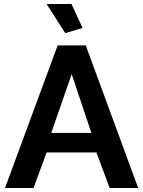

<svg xmlns="http://www.w3.org/2000/svg" viewBox="-20 -936 712 956"><path d="M267 -710H407L668 0H526L460 -177H212L147 0H5ZM435 -274 337 -567 235 -274ZM212 -916H336L391 -797L305 -771Z"/></svg>

Font: Raleway
Style: Bold
Weight: 700
Designer: Matt McInerney, Pablo Impallari, Rodrigo Fuenzalida
Foundry: Matt McInerney, Pablo Impallari, Rodrigo Fuenzalida
Version: Version 4.026